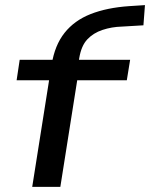

<svg xmlns="http://www.w3.org/2000/svg" viewBox="-20 -731 587 751"><path d="M106 0 172 -417H45L57 -497H219L178 -463L182 -478Q194 -554 232.5 -602.5Q271 -651 334.5 -676Q398 -701 485 -707L547 -711L541 -632L457 -627Q417 -626 381 -614Q345 -602 321.5 -577Q298 -552 290 -504L286 -477L267 -497H489L476 -417H282L216 0Z"/></svg>

Font: Nunito Sans 7pt Expanded Medium
Style: Italic
Weight: 500
Width: 7
Italic angle: -9°
Designer: Vernon Adams
Foundry: Vernon Adams
Version: Version 3.101;gftools[0.9.27]